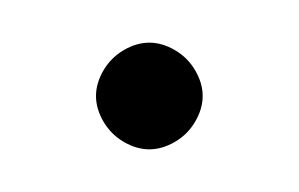

<svg xmlns="http://www.w3.org/2000/svg" viewBox="-20 -975 140 90"><path d="M25 -930Q25 -924 28.5 -918Q32 -912 38 -908.5Q44 -905 50 -905Q56 -905 62 -908.5Q68 -912 71.5 -918Q75 -924 75 -930Q75 -936 71.5 -942Q68 -948 62 -951.5Q56 -955 50 -955Q44 -955 38 -951.5Q32 -948 28.5 -942Q25 -936 25 -930Z"/></svg>

Font: Linefont ExtraLight
Style: Regular
Weight: 250
Monospace: yes
Version: Version 3.002;gftools[0.9.33]